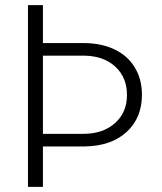

<svg xmlns="http://www.w3.org/2000/svg" viewBox="-20 -731 633 751"><path d="M147.9 -710.9V-562.5H306.6Q376.5 -562.5 428.2 -537.6Q480 -512.7 507.6 -466.6Q535.2 -420.4 535.2 -360.4Q535.2 -270 475.6 -215.1Q416 -160.2 313 -158.2H147.9V0H89.4V-710.9ZM147.9 -513.2V-207.5H306.2Q382.8 -207.5 429.7 -249.3Q476.6 -291 476.6 -359.4Q476.6 -427.7 431.9 -469.5Q387.2 -511.2 313.5 -513.2Z"/></svg>

Font: TypoPRO Roboto
Style: Regular
Weight: 300
Designer: Google
Version: Version 2.136; 2016